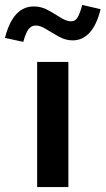

<svg xmlns="http://www.w3.org/2000/svg" viewBox="-82 -755 426 775"><path d="M68 0V-505H194V0ZM12 -586 -62 -602Q-46 -665 -17 -697Q12 -729 55 -729Q85 -729 112 -714Q139 -699 162.5 -684Q186 -669 205 -669Q221 -669 230.5 -683.5Q240 -698 250 -735L324 -718Q309 -656 280.5 -624Q252 -592 211 -592Q183 -592 156 -607Q129 -622 105 -637Q81 -652 62 -652Q45 -652 33.5 -637.5Q22 -623 12 -586Z"/></svg>

Font: Red Hat Text SemiBold
Style: Regular
Weight: 600
Designer: Pentagram, MCKL
Foundry: MCKL
Version: Version 1.030